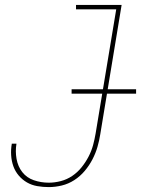

<svg xmlns="http://www.w3.org/2000/svg" viewBox="-20 -755 575 783"><path d="M179 8Q155 8 132 4Q109 0 90 -11Q71 -22 56.5 -39Q42 -56 34.5 -77Q27 -98 25.5 -121.5Q24 -145 28 -168Q28 -168 28 -168.5Q28 -169 28 -169H47Q47 -169 47 -169Q47 -169 47 -168Q42 -138 47.5 -107Q53 -76 71 -53Q89 -30 118 -20Q147 -10 179 -10Q203 -10 228 -16.5Q253 -23 274.5 -37.5Q296 -52 312.5 -72.5Q329 -93 341 -116Q353 -139 359.5 -163Q366 -187 370 -211L454 -717H290V-735H476L389 -208Q385 -182 377.5 -156Q370 -130 357 -105Q344 -80 325.5 -58Q307 -36 283 -20.5Q259 -5 232 1.5Q205 8 179 8ZM272 -373V-391H535V-373Z"/></svg>

Font: Iosevka Slab Thin Oblique
Style: Regular
Weight: 100
Italic angle: -9°
Monospace: yes
Designer: Belleve Invis
Foundry: Belleve Invis
Version: Version 11.1.0; ttfautohint (v1.8.3)